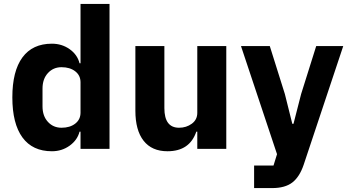

<svg xmlns="http://www.w3.org/2000/svg" viewBox="-20 -760 1778 980"><path d="M391 0V-88H386Q375 -45 335.5 -16.5Q296 12 245 12Q146 12 94.5 -58.5Q43 -129 43 -263Q43 -397 94.5 -467Q146 -537 245 -537Q296 -537 335.5 -509Q375 -481 386 -437H391V-740H539V0ZM294 -108Q337 -108 364 -129Q391 -150 391 -185V-340Q391 -375 364 -396Q337 -417 294 -417Q252 -417 224.5 -387Q197 -357 197 -308V-217Q197 -168 224.5 -138Q252 -108 294 -108Z M987 0V-88H982Q948 12 835 12Q755 12 713 -41.5Q671 -95 671 -195V-525H819V-208Q819 -108 894 -108Q931 -108 959 -128.5Q987 -149 987 -184V-525H1135V0Z M1517 -280 1594 -525H1732L1530 81Q1509 143 1472 171.5Q1435 200 1369 200H1277V85H1376L1394 27L1210 -525H1357L1434 -280L1472 -128H1478Z"/></svg>

Font: Aneliza
Style: Bold
Weight: 700
Designer: Mike Abbink, Paul van der Laan, Pieter van Rosmalen
Foundry: Bold Monday
Version: Version 3.0